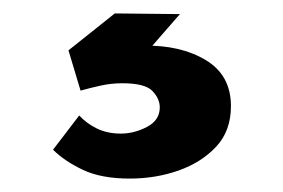

<svg xmlns="http://www.w3.org/2000/svg" viewBox="-20 -31 421 286"><path d="M98 141Q109 153 124.5 160.5Q140 168 160 168Q180 168 199 158Q218 148 218 129Q218 116 207 104.5Q196 93 162 93Q146 93 130 96.5Q114 100 100 104L82 44L151 -11L248 -10L173 76L148 44Q159 41 171 39.5Q183 38 194 37Q249 36 286.5 58.5Q324 81 324 127Q324 164 302 187.5Q280 211 246 223Q212 235 173 235Q131 235 103.5 222Q76 209 59 192Z"/></svg>

Font: Reem Kufi Fun SemiBold
Style: Regular
Weight: 600
Designer: Khaled Hosny
Version: Version 1.005